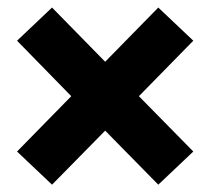

<svg xmlns="http://www.w3.org/2000/svg" viewBox="-20 -594 569 517"><path d="M25.9 -186 171.9 -335 25.9 -484.4 120.1 -573.7 263.2 -427.7 406.2 -573.7 500.5 -484.4 354 -335 500.5 -186 406.2 -96.7 263.2 -242.2 120.1 -96.7Z"/></svg>

Font: Vazir Black UI
Style: Black-UI
Weight: 900
Designer: Saber Rastikerdar
Foundry: Saber Rastikerdar
Version: Version 30.1.0